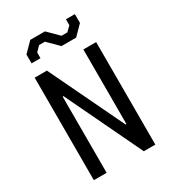

<svg xmlns="http://www.w3.org/2000/svg" viewBox="-222 -1065 1065 1184"><g transform="rotate(-30 310.0 -473.0)"><path d="M288.5 -945.5H184L118.5 -879V-816H182V-856.5L215 -890.5H256.5L331.5 -816H436L501.5 -882.5V-945.5H438V-903.5L405 -871H363.5ZM91 0H182V-542.5H188L447 -0.5H529V-730.5H438V-200H432L178 -730H91Z"/></g></svg>

Font: FontWithASyntaxHighlighterNightOwl
Style: Regular
Weight: 400
Designer: Riley Cran & the Lettermatic Team
Foundry: Lettermatic
Version: Version 1.000 (FontWithASyntaxHighlighterNightOwl)